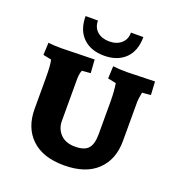

<svg xmlns="http://www.w3.org/2000/svg" viewBox="-133 -840 895 962"><g transform="rotate(20 314.5 -359.0)"><path d="M550 -416V-205Q550 -105 488.5 -47Q427 11 313.5 11Q200 11 139.5 -47Q79 -105 79 -205V-368Q79 -439 72 -465L28 -474L31 -540Q55 -536 102 -536L277 -540L282 -469L236 -465Q228 -446 228 -416V-195Q228 -153 255.5 -124.5Q283 -96 333.5 -96Q384 -96 404 -119.5Q424 -143 424 -195V-368Q424 -423 417 -465L373 -474L376 -540Q404 -536 451 -536L599 -540L603 -469L557 -465Q550 -427 550 -416ZM402 -729H468Q468 -655 426.5 -614.5Q385 -574 314 -574Q243 -574 201.5 -614.5Q160 -655 160 -729H226Q226 -692 250.5 -671Q275 -650 314 -650Q353 -650 377.5 -671Q402 -692 402 -729Z"/></g></svg>

Font: Andada SC
Style: Bold
Weight: 700
Designer: Carolina Giovagnoli
Foundry: Carolina Giovagnoli
Version: Version 1.003